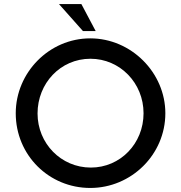

<svg xmlns="http://www.w3.org/2000/svg" viewBox="-20 -923 896 951"><path d="M272 -903 391 -769H454L383 -903ZM58 -362C58 -154 223 8 427 8C630 8 799 -157 799 -362C799 -563 630 -733 427 -733C223 -733 58 -563 58 -362ZM166 -361C166 -510 279 -632 428 -632C574 -632 691 -512 691 -362C691 -212 576 -93 430 -93C282 -93 166 -213 166 -361Z"/></svg>

Font: Reem Kufi
Style: Regular
Weight: 400
Designer: Khaled Hosny
Version: Version 0.007